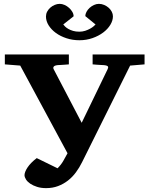

<svg xmlns="http://www.w3.org/2000/svg" viewBox="-20 -951 768 987"><path d="M648.9 -613.8 401.9 -117.2Q388.2 -89.4 370.1 -64.9Q352.1 -40.5 329.1 -22.7Q306.2 -4.9 278.3 5.6Q250.5 16.1 216.8 16.1Q190.9 16.1 170.4 9.5Q149.9 2.9 135.5 -6.8Q121.1 -16.6 113.5 -28.6Q106 -40.5 106 -50.8Q106 -58.1 109.9 -68.4Q113.8 -78.6 121.6 -90.3Q129.4 -102.1 141.4 -114.3Q153.3 -126.5 168.9 -138.2L275.9 -85.9Q294.4 -104.5 305.4 -124Q316.4 -143.6 327.1 -163.1L84 -613.8L4.9 -620.1V-670.9H334V-620.1Q322.8 -619.1 312.5 -618.4Q302.2 -617.7 293.9 -617.2Q284.7 -616.2 275.9 -616.2Q260.3 -614.3 256.1 -608.4Q252 -602.5 255.9 -595.2L399.9 -319.8L533.2 -595.2Q537.6 -603.5 534.9 -608.9Q532.2 -614.3 514.2 -616.2Q504.9 -616.2 495.1 -617.2Q486.8 -617.7 476.3 -618.4Q465.8 -619.1 456.1 -620.1V-670.9H723.1V-620.1ZM560.5 -867.2Q560.5 -845.2 547.1 -823.2Q533.7 -801.3 510.3 -783.7Q486.8 -766.1 455.3 -755.1Q423.8 -744.1 388.2 -744.1Q353 -744.1 321.8 -754.4Q290.5 -764.6 267.1 -781.7Q243.7 -798.8 230 -820.8Q216.3 -842.8 216.3 -866.2Q216.3 -879.4 222.4 -891.1Q228.5 -902.8 238.5 -911.6Q248.5 -920.4 261.2 -925.8Q273.9 -931.2 287.1 -931.2Q299.3 -931.2 312 -925.5Q324.7 -919.9 335 -910.6Q345.2 -901.4 351.8 -890.1Q358.4 -878.9 358.4 -867.2L305.2 -825.2Q308.1 -820.8 314.7 -814.5Q321.3 -808.1 331.5 -802.2Q341.8 -796.4 355.7 -792.2Q369.6 -788.1 388.2 -788.1Q403.8 -788.1 418 -792.7Q432.1 -797.4 443.1 -803.5Q454.1 -809.6 461.4 -815.9Q468.8 -822.3 471.2 -825.2L418.5 -868.2Q418.5 -878.9 424.6 -890.1Q430.7 -901.4 440.4 -910.4Q450.2 -919.4 462.9 -925.3Q475.6 -931.2 488.3 -931.2Q502.4 -931.2 515.6 -925.5Q528.8 -919.9 538.8 -910.9Q548.8 -901.9 554.7 -890.4Q560.5 -878.9 560.5 -867.2Z"/></svg>

Font: Charis SIL
Style: Bold
Weight: 700
Foundry: SIL International
Version: Version 4.112